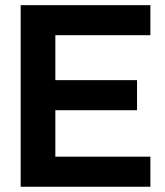

<svg xmlns="http://www.w3.org/2000/svg" viewBox="-20 -710 627 730"><path d="M190.4 -576.2V-405.3H501V-291H190.4V-114.3H551.8V0H58.6V-690.4H551.8V-576.2Z"/></svg>

Font: Altinn-DIN Exp
Style: DINExp-Bold
Weight: 700
Width: 7
Designer: Charles Nix
Foundry: Altinn
Version: Version 2.00